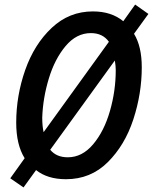

<svg xmlns="http://www.w3.org/2000/svg" viewBox="-20 -775 670 841"><path d="M25 6 88 -82Q51 -141 51 -238Q51 -356 90.5 -468.5Q130 -581 206.5 -653Q283 -725 387 -725Q468 -725 520 -682L572 -755L630 -714L567 -627Q601 -572 601 -480Q601 -365 564 -252Q527 -139 452 -64.5Q377 10 269 10Q188 10 138 -30L83 46ZM457 -592Q430 -630 378 -630Q315 -630 267.5 -573.5Q220 -517 194 -431.5Q168 -346 165 -260Q165 -223 171 -196ZM487 -468Q487 -486 483 -510L200 -119Q227 -86 277 -86Q340 -86 388 -143Q436 -200 461.5 -288.5Q487 -377 487 -468Z"/></svg>

Font: Noto Sans UI NarrowMedium
Style: Italic
Weight: 500
Width: 4
Italic angle: -12°
Designer: Monotype Design Team
Foundry: Monotype Imaging Inc.
Version: Version 1.001